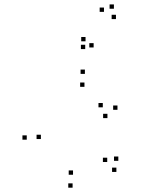

<svg xmlns="http://www.w3.org/2000/svg" viewBox="-20 -848 660 890"><path d="M519.5 -51V-71H499.5V-51ZM528.5 -102.5V-122.5H508.5V-102.5ZM477 -97V-117H457V-97ZM318.5 -38V-58H298.5V-38ZM169.5 -203.5V-223.5H149.5V-203.5ZM371.5 -445.5V-465.5H351.5V-445.5ZM456.5 -350.5V-370.5H436.5V-350.5ZM478 -300.5V-320.5H458V-300.5ZM524.5 -339V-359H504.5V-339ZM373.5 -505.5V-525.5H353.5V-505.5ZM104 -200.5V-220.5H84V-200.5ZM316.5 22V2H296.5V22ZM376.5 -656.5V-676.5H356.5V-656.5ZM462 -793V-813H442V-793ZM508 -807.5V-827.5H488V-807.5ZM517.5 -759.5V-779.5H497.5V-759.5ZM414 -628V-648H394V-628ZM375 -620.5V-640.5H355V-620.5Z"/></svg>

Font: Monaspace Radon Dots Var
Style: Regular
Weight: 400
Designer: Riley Cran and the Lettermatic Team
Version: Version 1.100 (Monaspace Radon Dots)